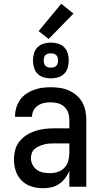

<svg xmlns="http://www.w3.org/2000/svg" viewBox="-20 -991 540 1019"><path d="M208 8Q178 8 148 -1Q118 -10 96 -31.5Q74 -53 64 -83Q54 -113 54 -143Q54 -169 60.5 -194.5Q67 -220 83 -240Q99 -260 121 -274Q143 -288 167.5 -296Q192 -304 217.5 -307Q243 -310 269 -310H348V-355Q348 -375 341.5 -393.5Q335 -412 320.5 -425Q306 -438 287 -443Q268 -448 249 -448Q231 -448 214 -444.5Q197 -441 182.5 -431.5Q168 -422 159 -406.5Q150 -391 150 -374V-371H60V-376Q60 -399 67 -421Q74 -443 87 -461.5Q100 -480 119 -493Q138 -506 159.5 -514Q181 -522 203.5 -525Q226 -528 249 -528Q273 -528 297.5 -524.5Q322 -521 344 -511.5Q366 -502 385 -486Q404 -470 416 -449Q428 -428 433 -404Q438 -380 438 -355V0H348V-84Q340 -64 326 -45.5Q312 -27 293.5 -14.5Q275 -2 253 3Q231 8 208 8ZM246 -72Q267 -72 287.5 -79Q308 -86 322.5 -101.5Q337 -117 342.5 -138Q348 -159 348 -180V-230H269Q255 -230 241 -229Q227 -228 214 -224.5Q201 -221 188 -215.5Q175 -210 164.5 -201Q154 -192 149 -179Q144 -166 144 -152Q144 -134 152.5 -117Q161 -100 176 -89.5Q191 -79 209 -75.5Q227 -72 246 -72ZM250 -575Q231 -575 212 -580.5Q193 -586 179.5 -599.5Q166 -613 160.5 -632Q155 -651 155 -670Q155 -689 160.5 -708Q166 -727 179.5 -740.5Q193 -754 212 -759.5Q231 -765 250 -765Q269 -765 288 -759.5Q307 -754 320.5 -740.5Q334 -727 339.5 -708Q345 -689 345 -670Q345 -651 339.5 -632Q334 -613 320.5 -599.5Q307 -586 288 -580.5Q269 -575 250 -575ZM250 -632Q258 -632 265.5 -634Q273 -636 278.5 -641.5Q284 -647 286 -654.5Q288 -662 288 -670Q288 -678 286 -685.5Q284 -693 278.5 -698.5Q273 -704 265.5 -706Q258 -708 250 -708Q242 -708 234.5 -706Q227 -704 221.5 -698.5Q216 -693 214 -685.5Q212 -678 212 -670Q212 -662 214 -654.5Q216 -647 221.5 -641.5Q227 -636 234.5 -634Q242 -632 250 -632ZM238 -784 185 -826 305 -971 370 -919Z"/></svg>

Font: Iosevka Fixed Medium
Style: Regular
Weight: 500
Monospace: yes
Designer: Belleve Invis
Foundry: Belleve Invis
Version: Version 32.3.0